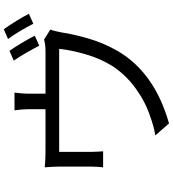

<svg xmlns="http://www.w3.org/2000/svg" viewBox="32 -920 935 1040"><g transform="rotate(-90 500.0 -399.5)"><path d="M827 -679 773 -655Q757 -686 735 -724.5Q713 -763 692 -793L745 -816Q765 -788 788 -749.5Q811 -711 827 -679ZM513 -621H737Q766 -621 781.5 -623.5Q797 -626 806 -629L860 -595Q856 -584 852 -567Q848 -550 845 -535Q836 -473 812.5 -391Q789 -309 747 -235Q631 -31 352 48L287 -26Q339 -35 390 -54Q467 -79 540 -131.5Q613 -184 661 -256Q702 -321 725.5 -400.5Q749 -480 756 -547H198V-368Q198 -355 199 -338Q200 -321 201 -309H114Q116 -322 117 -340Q118 -358 118 -373V-548Q118 -564 117 -586Q116 -608 114 -625Q155 -621 207 -621H429V-714Q429 -746 423 -789H519Q513 -746 513 -714ZM809 -824 862 -847Q883 -818 907 -779Q931 -740 946 -711L892 -687Q875 -720 853 -757.5Q831 -795 809 -824Z"/></g></svg>

Font: Noto Sans CJK KR Regular (TTF)
Style: Regular
Weight: 400
Designer: Ryoko NISHIZUKA 西塚涼子 (kana & ideographs); Paul D. Hunt (Latin, Greek & Cyrillic); Wenlong ZHANG 张文龙 (bopomofo); Sandoll 
Foundry: Adobe Systems Incorporated
Version: Version 1.004;PS 1.004;hotconv 1.0.82;makeotf.lib2.5.63406